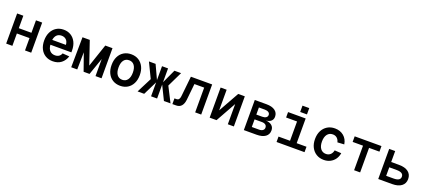

<svg xmlns="http://www.w3.org/2000/svg" viewBox="67 -1952 7066 3199"><g transform="rotate(20 3600.0 -352.5)"><path d="M78 0V-534H188V-313H412V-534H522V0H412V-219H188V0Z M905 12Q830 12 773.5 -22.5Q717 -57 686 -119.5Q655 -182 655 -267Q655 -351 686 -413.5Q717 -476 772.5 -511Q828 -546 903 -546Q975 -546 1030.5 -512Q1086 -478 1117.5 -415Q1149 -352 1149 -265V-234H777Q782 -165 816.5 -129.5Q851 -94 907 -94Q950 -94 978 -114Q1006 -134 1018 -168L1139 -159Q1113 -79 1053.5 -33.5Q994 12 905 12ZM778 -320H1021Q1016 -381 983.5 -410.5Q951 -440 902 -440Q851 -440 819 -409.5Q787 -379 778 -320Z M1231 0 1237 -534H1366L1504 -129L1641 -534H1769V0H1662V-303L1556 0H1451L1343 -306L1338 0Z M2100 12Q2025 12 1968.5 -22.5Q1912 -57 1881 -119.5Q1850 -182 1850 -267Q1850 -352 1881 -414.5Q1912 -477 1968.5 -511.5Q2025 -546 2100 -546Q2175 -546 2231 -511.5Q2287 -477 2318.5 -414.5Q2350 -352 2350 -267Q2350 -182 2318.5 -119.5Q2287 -57 2231 -22.5Q2175 12 2100 12ZM2100 -94Q2160 -94 2193.5 -139.5Q2227 -185 2227 -267Q2227 -349 2193.5 -394.5Q2160 -440 2100 -440Q2039 -440 2006 -394.5Q1973 -349 1973 -267Q1973 -185 2006 -139.5Q2039 -94 2100 -94Z M2408 0 2544 -267 2415 -534H2533L2647 -288V-534H2754V-289L2867 -534H2985L2856 -267L2992 0H2875L2754 -247V0H2647V-247L2525 0Z M3025 0V-101H3063Q3113 -101 3121 -173L3159 -534H3536V0H3429V-439H3256L3226 -148Q3218 -77 3184.5 -38.5Q3151 0 3090 0Z M3686 0V-534H3793V-168L3998 -534H4115V0H4008V-358L3808 0Z M4292 0V-534H4500Q4597 -534 4651 -495Q4705 -456 4705 -386Q4705 -338 4673.5 -309.5Q4642 -281 4584 -276Q4652 -271 4689.5 -238.5Q4727 -206 4727 -151Q4727 -79 4672 -39.5Q4617 0 4517 0ZM4399 -314H4504Q4546 -314 4570.5 -331Q4595 -348 4595 -378Q4595 -407 4570.5 -423.5Q4546 -440 4504 -440H4399ZM4399 -94H4529Q4570 -94 4593.5 -112Q4617 -130 4617 -160Q4617 -193 4593.5 -211Q4570 -229 4529 -229H4399Z M4872 0V-96H5076V-438H4882V-534H5194V-96H5368V0ZM5071 -605V-717H5191V-605Z M5711 12Q5635 12 5578 -23Q5521 -58 5489 -120.5Q5457 -183 5457 -267Q5457 -351 5489 -413.5Q5521 -476 5578 -511Q5635 -546 5711 -546Q5804 -546 5868 -493Q5932 -440 5946 -348L5827 -341Q5816 -388 5786 -414Q5756 -440 5712 -440Q5650 -440 5615 -394Q5580 -348 5580 -267Q5580 -186 5615 -140Q5650 -94 5712 -94Q5756 -94 5787.5 -121Q5819 -148 5830 -200L5949 -193Q5939 -131 5906.5 -85Q5874 -39 5823.5 -13.5Q5773 12 5711 12Z M6247 0V-435H6063V-534H6538V-435H6354V0Z M6675 0V-534H6781V-340H6921Q7027 -340 7085.5 -295Q7144 -250 7144 -168Q7144 -89 7085.5 -44.5Q7027 0 6921 0ZM6781 -95H6912Q7032 -95 7032 -170Q7032 -246 6912 -246H6781Z"/></g></svg>

Font: Geist Mono SemiBold
Style: Regular
Weight: 600
Monospace: yes
Designer: Basement.studio, Andrés Briganti, Mateo Zaragoza
Foundry: Basement.studio, Vercel, Andrés Briganti, Guido Ferreyra, Mateo Zaragoza
Version: Version 1.500; ttfautohint (v1.8.4.7-5d5b)